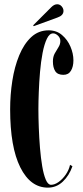

<svg xmlns="http://www.w3.org/2000/svg" viewBox="-20 -850 379 880"><path d="M199.5 10Q119.5 10 73 -83Q26.5 -176 26.5 -349Q26.5 -415.5 36.5 -479.8Q46.5 -544 68 -596.2Q89.5 -648.5 123 -679.8Q156.5 -711 203 -711Q239 -711 264.2 -689.5Q289.5 -668 303 -636.2Q316.5 -604.5 316.5 -573.5Q316.5 -544.5 305.2 -525.8Q294 -507 270.5 -507Q244 -507 233.2 -523.8Q222.5 -540.5 222.5 -568.5Q222.5 -590 231 -605.2Q239.5 -620.5 248 -633.8Q256.5 -647 256.5 -662Q256.5 -676.5 245.5 -686.8Q234.5 -697 223.5 -697Q206.5 -697 194.8 -672.2Q183 -647.5 175.2 -607.5Q167.5 -567.5 163.5 -520.8Q159.5 -474 157.8 -429Q156 -384 156 -350Q156 -311.5 157.8 -265Q159.5 -218.5 163.2 -172.5Q167 -126.5 173.5 -88Q180 -49.5 190 -26.2Q200 -3 214 -3Q230.5 -3 248.8 -16Q267 -29 281.5 -50Q296 -71 301 -94.5L312 -88Q297 -45 267.8 -17.5Q238.5 10 199.5 10ZM134.5 -730 132 -734 215.5 -817.5Q228.5 -830.5 242.5 -830.5Q258 -830.5 267.5 -814Q271 -807.5 271 -800Q271 -779 243 -769.5Z"/></svg>

Font: Imbue 100pt
Style: Bold
Weight: 700
Designer: Tyler Finck
Foundry: Etcetera Type Company
Version: Version 1.102; ttfautohint (v1.8.3)